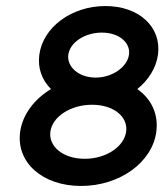

<svg xmlns="http://www.w3.org/2000/svg" viewBox="-20 -605 545 636"><path d="M284.9 -258C356.9 -258 404.5 -218 397.9 -169C391.2 -120 332.7 -79 260.7 -79C188.7 -79 140.2 -120 146.9 -169C153.5 -218 212.9 -258 284.9 -258ZM148.9 -310C95.6 -278 54.7 -227 46.7 -168C33.1 -67 120.5 11 248.5 11C376.5 11 484.1 -67 497.7 -168C505.7 -227 481.4 -277 434.9 -310C470.8 -339 497.2 -379 503.3 -424C515.6 -515 441.1 -585 329.1 -585C217.1 -585 122.6 -515 110.3 -424C104.2 -379 119 -340 148.9 -310ZM206.3 -424C211.7 -464 260.2 -497 317.2 -497C374.2 -497 412.7 -464 407.3 -424C401.9 -384 353.1 -348 297.1 -348C240.1 -348 200.9 -384 206.3 -424Z"/></svg>

Font: Charger
Style: ExBdIt
Weight: 400
Designer: Jasper
Foundry: Cannot Into Space Fonts
Version: Version 0.99